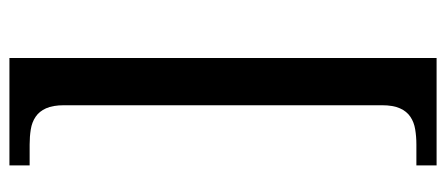

<svg xmlns="http://www.w3.org/2000/svg" viewBox="-284 -516 928 399"><g transform="rotate(90 179.5 -316.0)"><path d="M100.1 127.9V-759.8H323.2V-717.8H279.8Q263.2 -717.8 248.3 -715.3Q233.4 -712.9 222.2 -705.3Q210.9 -697.8 204.6 -683.6Q198.2 -669.4 198.2 -646V14.2Q198.2 37.6 204.6 51.8Q210.9 65.9 222.2 73.5Q233.4 81.1 248.3 83.5Q263.2 85.9 279.8 85.9H323.2V127.9Z"/></g></svg>

Font: Droid Serif
Style: Regular
Weight: 400
Version: Version 1.00 build 112